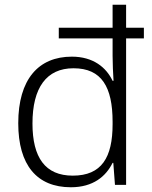

<svg xmlns="http://www.w3.org/2000/svg" viewBox="-20 -780 640 810"><path d="M279 10C373 10 427 -36 455 -93H458L465 0H512V-618H587V-663H512V-760H455V-663H228V-618H455V-544C455 -512 457 -470 459 -439H455C428 -496 373 -541 283 -541C142 -541 57 -445 57 -260C57 -83 136 10 279 10ZM287 -39C171 -39 117 -115 117 -259C117 -410 176 -492 290 -492C409 -492 455 -413 455 -266V-256C455 -116 409 -39 287 -39Z"/></svg>

Font: Noto Sans Gurmukhi Light
Style: Regular
Weight: 300
Designer: Jelle Bosma - Monotype Design Team
Foundry: Monotype Imaging Inc.
Version: Version 2.004